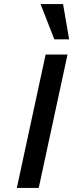

<svg xmlns="http://www.w3.org/2000/svg" viewBox="-20 -927 365 947"><path d="M63 0 205 -658H313L171 0ZM248 -733 180 -907H291L321 -733Z"/></svg>

Font: Ysabeau Infant SemiBold
Style: Italic
Weight: 600
Italic angle: -12°
Designer: Christian Thalmann (Catharsis Fonts)
Version: Version 2.002; featfreeze: ss01,ss02,lnum